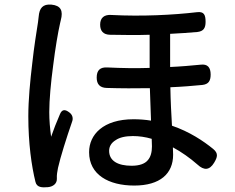

<svg xmlns="http://www.w3.org/2000/svg" viewBox="-20 -781 1020 834"><path d="M211 -497C220 -570 232 -641 241 -680C242 -684 243 -688 244 -693C255 -734 245 -757 203 -761C166 -764 151 -746 148 -709C147 -700 146 -692 145 -684C139 -645 128 -579 120 -505C111 -430 103 -348 103 -276C103 -158 117 -60 134 9C140 34 163 34 188 32C210 30 228 17 227 -5C227 -6 227 -6 227 -7C226 -19 229 -38 232 -52C242 -97 269 -183 293 -252C299 -267 295 -282 282 -292C263 -307 249 -307 240 -284C226 -252 212 -216 202 -187C197 -224 194 -259 194 -294C194 -347 201 -423 211 -497ZM482 -172C499 -184 525 -190 557 -190C584 -190 612 -186 639 -178L640 -145C640 -121 635 -99 621 -84C609 -70 586 -61 552 -61C492 -61 454 -82 454 -126C454 -145 464 -161 482 -172ZM719 -562V-634C762 -636 801 -639 837 -642C864 -645 873 -659 873 -686C873 -717 866 -732 835 -728C732 -716 597 -709 463 -716C433 -718 415 -704 415 -674C415 -646 429 -631 457 -630C516 -629 574 -628 630 -630V-558V-486C571 -484 509 -485 447 -488C415 -490 400 -476 400 -444C400 -415 414 -400 443 -399C506 -397 570 -397 631 -398L636 -257C612 -261 586 -263 560 -263C428 -263 367 -196 367 -120C367 -22 452 25 563 25C676 25 732 -27 732 -109L731 -141C768 -121 805 -95 838 -66C866 -40 890 -41 910 -74C925 -99 929 -115 906 -134C863 -169 803 -209 727 -235C724 -286 721 -343 720 -402C770 -404 817 -408 859 -412C886 -415 895 -430 895 -457C895 -488 882 -504 851 -500C810 -496 765 -492 719 -490Z"/></svg>

Font: GenSenRounded2 TW M
Style: Regular
Weight: 500
Version: Version 2.100;PS 2.1;hotconv 16.6.51;makeotf.lib2.5.65220 DE